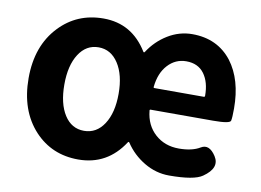

<svg xmlns="http://www.w3.org/2000/svg" viewBox="-67 -674 1072 788"><g transform="rotate(10 469.0 -280.0)"><path d="M302 14Q192 14 120 -63Q44 -145 44 -280Q44 -415 122 -497Q195 -574 305 -574Q424 -574 489 -468Q492 -464 495 -468Q526 -516 573.5 -545Q621 -574 675 -574Q780 -574 840 -497Q896 -423 896 -303Q896 -265 893 -252Q890 -239 820 -239H560Q555 -239 556 -234Q562 -174 602 -138Q642 -102 701 -102Q756 -102 789 -122Q822 -142 851 -97Q880 -52 819 -10Q785 14 681 14Q626 14 577 -15Q528 -44 497 -91Q494 -95 491 -91Q423 14 302 14ZM223 -153Q253 -106 305 -106Q357 -106 388 -153.5Q419 -201 419 -280Q419 -359 388 -406.5Q357 -454 305.5 -454Q254 -454 223.5 -406.5Q193 -359 193 -279.5Q193 -200 223 -153ZM556 -334Q555 -329 560 -329H765Q770 -329 770 -334Q770 -391 744.5 -425.5Q719 -460 670 -460Q625 -460 593.5 -426Q562 -392 556 -334Z"/></g></svg>

Font: Resource Han Rounded KR
Style: Bold
Weight: 700
Designer: Cyano Hao (round all glyphs); Ryoko NISHIZUKA 西塚涼子 (kana, bopomofo & ideographs); Paul D. Hunt (Latin, Greek & Cyrillic)
Foundry: Cyano Hao
Version: 0.990